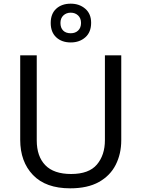

<svg xmlns="http://www.w3.org/2000/svg" viewBox="-20 -1015 771 1045"><path d="M640 -252Q640 -178 610 -118.5Q580 -59 518.5 -24.5Q457 10 362 10Q229 10 159.5 -62.5Q90 -135 90 -254V-714H180V-251Q180 -164 226.5 -116Q273 -68 367 -68Q464 -68 507.5 -119.5Q551 -171 551 -252V-714H640ZM365 -784Q316 -784 286 -812Q256 -840 256 -890Q256 -940 286 -967.5Q316 -995 365 -995Q412 -995 444 -967.5Q476 -940 476 -891Q476 -840 444.5 -812Q413 -784 365 -784ZM365 -834Q390 -834 405.5 -849Q421 -864 421 -890Q421 -916 405 -931Q389 -946 365 -946Q341 -946 325 -931Q309 -916 309 -890Q309 -864 323.5 -849Q338 -834 365 -834Z"/></svg>

Font: Noto Kufi Arabic
Style: Regular
Weight: 400
Designer: Monotype Design Team, David Williams, Khaled Hosny
Foundry: Google LLC
Version: Version 2.109; ttfautohint (v1.8.4.7-5d5b)